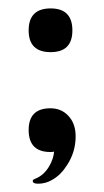

<svg xmlns="http://www.w3.org/2000/svg" viewBox="-20 -364 250 461"><path d="M101.6 -343.8Q153.8 -343.8 153.8 -291Q153.8 -238.8 101.6 -238.8Q48.8 -238.8 48.8 -291Q48.8 -343.8 101.6 -343.8ZM141.1 32.2Q126.5 55.7 106 67.4Q90.3 77.1 71.3 77.1Q58.6 77.1 58.6 70.3Q58.6 67.4 64 65.4Q85.4 57.1 98.1 35.2Q108.4 17.6 109.9 0Q106.9 1 101.1 1Q48.8 1 48.8 -51.8Q48.8 -104 101.1 -104Q127 -104 143.6 -86.4Q161.6 -67.9 161.6 -36.6Q161.6 1 141.1 32.2Z"/></svg>

Font: Gayathri
Style: Regular
Weight: 400
Designer: Binoy Dominic <binoy.domenic@gmail.com>
Foundry: SMC
Version: Version 1.000